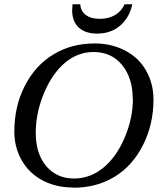

<svg xmlns="http://www.w3.org/2000/svg" viewBox="-20 -867 762 897"><path d="M601 -406H600Q600 -503 550 -564Q500 -624 418 -624Q344 -624 285 -575Q225 -525 186 -433Q147 -340 147 -247Q147 -149 196 -91Q245 -33 326 -33Q400 -33 461 -82Q523 -132 562 -223Q601 -314 601 -406ZM323 10 321 9Q242 9 179 -24Q117 -57 82 -117Q47 -178 47 -252Q47 -371 96 -466Q145 -562 230 -613Q314 -664 422 -664Q501 -664 564 -631Q628 -598 662 -538Q697 -477 697 -402Q697 -286 648 -189Q599 -92 515 -41Q431 10 323 10ZM433 -710H434Q378 -710 347 -739Q317 -768 317 -820L319 -847H355Q357 -815 381 -797Q405 -779 446 -779Q488 -779 518 -797Q548 -815 562 -847H598Q585 -785 541 -747Q498 -710 433 -710Z"/></svg>

Font: Libra Serif Modern
Style: Italic
Weight: 400
Italic angle: -12°
Designer: Stefan Peev, Context Ltd
Foundry: Stefan Peev, Context Ltd
Version: Version 1.000